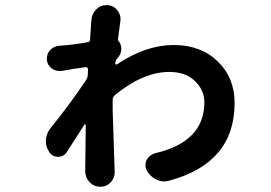

<svg xmlns="http://www.w3.org/2000/svg" viewBox="-20 -674 1040 738"><path d="M427.7 -445.3Q423.8 -440.4 423.8 -433.6L422.9 -430.7Q422.9 -427.7 425.3 -426.3Q427.7 -424.8 429.7 -426.8Q541 -501 647.5 -501Q752 -501 816.9 -438Q881.8 -375 881.8 -278.3Q881.8 -46.9 629.9 20.5Q620.1 23.4 611.3 23.4Q595.7 23.4 580.1 15.6Q555.7 3.9 543.9 -19.5Q539.1 -29.3 539.1 -39.1Q539.1 -49.8 543.9 -59.6Q554.7 -79.1 576.2 -85Q765.6 -128.9 765.6 -281.2Q765.6 -327.1 729.5 -362.3Q693.4 -397.5 630.9 -397.5Q530.3 -397.5 421.9 -308.6Q414.1 -301.8 413.1 -292Q413.1 -276.4 413.1 -246.1L420.9 -11.7Q420.9 9.8 406.2 26.4Q389.6 43.9 365.7 43.9Q341.8 43.9 324.7 26.4Q307.6 8.8 307.6 -16.6Q307.6 -58.6 309.6 -193.4Q309.6 -195.3 307.6 -195.8Q305.7 -196.3 304.7 -195.3Q250 -110.4 236.3 -88.9Q224.6 -71.3 203.1 -71.3Q181.6 -71.3 169.9 -88.9Q156.2 -108.4 156.2 -130.9Q156.2 -158.2 172.9 -179.7Q249 -273.4 311.5 -367.2Q316.4 -375 317.4 -384.8Q317.4 -393.6 318.4 -407.2Q318.4 -411.1 315.9 -413.6Q313.5 -416 309.6 -416Q264.6 -410.2 216.8 -401.4Q211.9 -401.4 207 -401.4Q191.4 -401.4 178.7 -411.1Q162.1 -422.9 160.2 -444.3Q160.2 -446.3 160.2 -449.2Q160.2 -466.8 171.9 -480.5Q185.5 -496.1 207 -498Q212.9 -498 219.7 -499Q262.7 -502 316.4 -511.7Q326.2 -512.7 326.2 -522.5Q327.1 -537.1 328.6 -557.6Q330.1 -578.1 330.1 -584Q330.1 -587.9 331.1 -593.8Q332 -619.1 348.6 -636.7Q365.2 -654.3 388.7 -654.3Q389.6 -654.3 390.6 -654.3Q415 -654.3 430.7 -634.8Q443.4 -619.1 443.4 -600.6Q443.4 -595.7 442.4 -590.8Q437.5 -557.6 433.6 -524.4Q432.6 -519.5 435.5 -516.6Q446.3 -503.9 446.3 -486.3Q446.3 -470.7 437.5 -458Q432.6 -452.1 427.7 -445.3Z"/></svg>

Font: Gen Jyuu GothicX Bold
Style: Bold
Weight: 700
Designer: Ryoko NISHIZUKA (kana &amp; ideographs); Paul D. Hunt (Latin, Greek &amp; Cyrillic); Wenlong ZHANG (bopomofo); Sandoll C
Version: Version 1.058.20140828